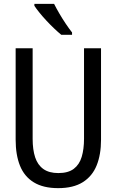

<svg xmlns="http://www.w3.org/2000/svg" viewBox="-20 -964 603 994"><path d="M281 10Q204 10 155 -20Q106 -50 83.5 -106Q61 -162 61 -241V-714H149V-245Q149 -189 162 -149.5Q175 -110 204.5 -89Q234 -68 282 -68Q333 -68 362 -90Q391 -112 403 -152Q415 -192 415 -246V-714H503V-240Q503 -164 480.5 -108Q458 -52 409 -21Q360 10 281 10ZM297 -784Q280 -798 260 -817Q240 -836 220 -857.5Q200 -879 183.5 -899.5Q167 -920 158 -934V-944H260Q271 -922 287 -894.5Q303 -867 320.5 -841Q338 -815 353 -796V-784Z"/></svg>

Font: Noto Sans Mono SemiCondensed
Style: Regular
Weight: 400
Width: 4
Designer: Monotype Design Team
Foundry: Monotype Imaging Inc.
Version: Version 2.010